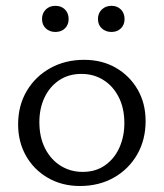

<svg xmlns="http://www.w3.org/2000/svg" viewBox="-20 -627 559 656"><path d="M253 8.5Q192.2 8.5 144.4 -18.9Q96.6 -46.2 69.3 -93.8Q41.9 -141.5 41.9 -202.1Q41.9 -266.5 71.4 -316.2Q100.8 -365.9 151.9 -394.3Q203 -422.6 267.5 -422.6Q328.3 -422.6 375.5 -395.6Q422.7 -368.5 450.1 -321.4Q477.5 -274.3 477.5 -213.1Q477.5 -149.3 448.6 -99Q419.6 -48.8 369 -20.2Q318.5 8.5 253 8.5ZM262.3 -39.7Q307.3 -39.7 339.3 -62.5Q371.3 -85.2 388.1 -123.1Q404.9 -161 404.9 -206Q404.9 -257.6 385.5 -295.4Q366.2 -333.2 333.2 -353.8Q300.2 -374.5 258.2 -374.5Q214.2 -374.5 181.7 -352.5Q149.2 -330.5 131.9 -293.4Q114.5 -256.3 114.5 -209.7Q114.5 -158.1 134.1 -119.8Q153.7 -81.5 187.3 -60.6Q220.8 -39.7 262.3 -39.7ZM169.4 -517.8Q149.4 -517.8 136.5 -530Q123.6 -542.2 123.6 -561.9Q123.6 -581.9 136.4 -594.5Q149.2 -607.1 169.4 -607.1Q189.4 -607.1 202 -594.5Q214.5 -581.9 214.5 -561.8Q214.5 -542.5 202 -530.1Q189.4 -517.8 169.4 -517.8ZM361 -517.8Q340.9 -517.8 327.8 -530Q314.7 -542.2 314.7 -561.9Q314.7 -581.9 327.8 -594.5Q340.9 -607.1 361 -607.1Q380.6 -607.1 393.1 -594.5Q405.6 -581.9 405.6 -561.8Q405.6 -542.5 393.1 -530.1Q380.6 -517.8 361 -517.8Z"/></svg>

Font: Ysabeau
Style: Bold
Weight: 700
Designer: Christian Thalmann (Catharsis Fonts)
Version: Version 2.000;gftools[0.9.27.dev2+g8671c4b]